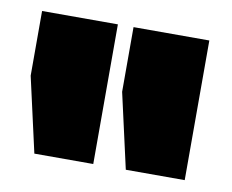

<svg xmlns="http://www.w3.org/2000/svg" viewBox="-49 -741 554 459"><g transform="rotate(10 228.0 -511.5)"><path d="M60 -342 19 -524V-681H203V-342ZM282 -342 241 -524V-681H425V-342Z"/></g></svg>

Font: Gabarito Black
Style: Regular
Weight: 900
Designer: Leandro Assis / Alvaro Franca / Felipe Casaprima
Foundry: Naipe Foundry
Version: Version 1.000